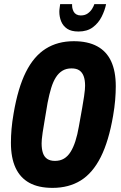

<svg xmlns="http://www.w3.org/2000/svg" viewBox="-20 -900 587 932"><path d="M235 12Q167 12 122.5 -12.5Q78 -37 55.5 -85.5Q33 -134 33 -207Q33 -239 36 -274Q39 -309 46 -349Q67 -473 105.5 -550Q144 -627 202 -663.5Q260 -700 338 -700Q406 -700 451.5 -675.5Q497 -651 519.5 -602.5Q542 -554 542 -481Q542 -450 539 -414Q536 -378 529 -338Q508 -215 469 -137.5Q430 -60 372 -24Q314 12 235 12ZM247 -119Q272 -119 290.5 -130Q309 -141 322.5 -162.5Q336 -184 346 -215Q356 -246 363 -287Q373 -342 379 -376.5Q385 -411 388 -431.5Q391 -452 392 -464Q393 -476 393 -484Q393 -512 386 -530.5Q379 -549 365 -558.5Q351 -568 327 -568Q302 -568 283.5 -557Q265 -546 251.5 -525Q238 -504 228.5 -473Q219 -442 211 -401Q202 -346 196 -311.5Q190 -277 187 -256.5Q184 -236 183 -224Q182 -212 182 -204Q182 -176 188.5 -157Q195 -138 209.5 -128.5Q224 -119 247 -119ZM361 -747Q326 -747 306 -760.5Q286 -774 277 -796Q268 -818 268 -843Q268 -852 269.5 -861.5Q271 -871 272 -880H330Q330 -876 330 -871.5Q330 -867 331 -862Q333 -852 337.5 -843.5Q342 -835 351 -830Q360 -825 372 -825Q392 -825 405.5 -834.5Q419 -844 427 -857Q435 -870 438 -880H495Q489 -850 473.5 -819Q458 -788 430.5 -767.5Q403 -747 361 -747Z"/></svg>

Font: Archivo ExtraCondensed ExtraBold
Style: Italic
Weight: 800
Width: 2
Italic angle: -10°
Designer: Hector Gatti
Foundry: Omnibus-Type
Version: Version 2.001